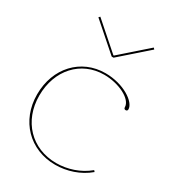

<svg xmlns="http://www.w3.org/2000/svg" viewBox="-183 -858 871 964"><g transform="rotate(30 252.5 -376.0)"><path d="M112.5 -755 105.5 -747.5 262 -610H273L429.5 -747.5L422.5 -755L269 -620H266ZM32.5 -259C32.5 -106.5 139.5 2.5 287.5 2.5C353.5 2.5 424 -19.5 477.5 -65L471 -72.5C419.5 -29 351.5 -7.5 287.5 -7.5C145 -7.5 45 -112 45 -259C45 -407 141.5 -512.5 276 -512.5C361 -512.5 446.5 -470.5 446.5 -422.5C446.5 -416 450.5 -412 457 -412C463.5 -412 467.5 -416 467.5 -422.5C467.5 -465 383.5 -522.5 277.5 -522.5C136 -522.5 32.5 -412 32.5 -259Z"/></g></svg>

Font: Znikomit
Style: Regular
Weight: 100
Designer: gluk
Foundry: gluk
Version: Version 0.55